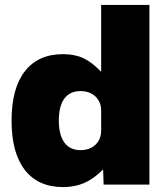

<svg xmlns="http://www.w3.org/2000/svg" viewBox="-20 -750 681 780"><path d="M236 10Q135 10 81 -59.5Q27 -129 27 -260Q27 -391 81 -460.5Q135 -530 236 -530Q283 -530 318 -514Q353 -498 389 -460H391V-730H587V0H401L399 -60H397Q360 -23 322 -6.5Q284 10 236 10ZM307 -140Q332 -140 351 -150Q370 -160 380.5 -178Q391 -196 391 -220V-300Q391 -324 380.5 -342Q370 -360 351 -370Q332 -380 307 -380Q264 -380 241.5 -349.5Q219 -319 219 -260Q219 -202 241.5 -171Q264 -140 307 -140Z"/></svg>

Font: M PLUS 1 Thin Black
Style: Regular
Weight: 900
Version: Version 1.001